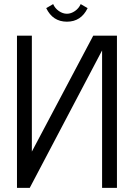

<svg xmlns="http://www.w3.org/2000/svg" viewBox="-20 -913 651 933"><path d="M405.8 -873.5Q374 -807.6 305.2 -807.6Q236.3 -807.6 204.6 -873.5L238.3 -893.1Q247.1 -872.6 266.1 -859.4Q285.2 -846.2 305.2 -846.2Q325.2 -846.2 344.2 -859.4Q363.3 -872.6 372.1 -893.1ZM62.5 0V-739.7H134.8V-176.3L433.1 -739.7H548.3V0H476.1V-668L124.5 0Z"/></svg>

Font: News Cycle
Style: Regular
Weight: 500
Version: Version 0.5.2